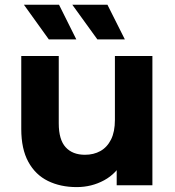

<svg xmlns="http://www.w3.org/2000/svg" viewBox="-20 -771 727 799"><path d="M299.1 7.6Q231.7 7.6 179.5 -18Q127.3 -43.6 97.9 -97.4Q68.5 -151.2 68.5 -234.1V-537.9H224.5V-257.5Q224.5 -189.8 253.2 -158.3Q281.8 -126.9 333.5 -126.9Q369.8 -126.9 397.9 -142.5Q425.9 -158.2 442.1 -190.5Q458.2 -222.8 458.2 -271.9V-537.9H614.2V0H465.6V-148.3L493.5 -104.7Q465.7 -49.2 413.4 -20.8Q361.1 7.6 299.1 7.6ZM385.2 -607 280.9 -751.3H427.1L499.6 -607ZM183.2 -607 79.5 -751.3H225.6L297.6 -607Z"/></svg>

Font: Montserrat Alternates Thin
Style: Regular
Weight: 100
Designer: Julieta Ulanovsky
Foundry: Julieta Ulanovsky
Version: Version 9.000